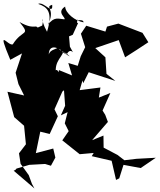

<svg xmlns="http://www.w3.org/2000/svg" viewBox="-34 -950 901 1082"><path d="M59 0 131 -21 220 -26 253 -16 278 -62 266 -113 168 -87 193 -208 246 -195 292 -295 273 -334 325 -451 288 -499 285 -471 325 -463 333 -354 309 -300 347 -318 331 -255 353 -211 317 -159 415 -81 494 -88 483 -70 595 -44 620 64 638 55 662 -21 759 -3 844 -61 735 -55 667 -47 628 -77 550 -118 549 -186 485 -160 574 -263 559 -303 544 -327 588 -426 523 -400 532 -457 415 -442 431 -497 435 -481 466 -543 616 -494 566 -534 560 -627 503 -679 635 -724 671 -627C715 -655 759 -683 802 -712L769 -765L633 -817L569 -800L560 -772L452 -805L422 -760L446 -684L421 -633L404 -579L351 -595L372 -525L298 -555L284 -446L264 -425L291 -413L340 -452C306 -506 297 -566 280 -554C280 -628 346 -642 313 -687C299 -638 309 -683 359 -632C344 -641 302 -662 294 -681C278 -673 246 -667 241 -643C240 -670 257 -717 342 -643C367 -697 397 -615 360 -687L355 -745L376 -754L406 -820C406 -820 394 -816 405 -843C389 -825 434 -849 437 -824C390 -832 335 -875 333 -913C281 -880 340 -850 329 -841C294 -844 271 -858 236 -810C282 -903 215 -909 260 -923C266 -861 213 -944 181 -928C232 -911 266 -884 231 -771C186 -852 218 -863 204 -806C134 -776 155 -782 188 -773C168 -830 171 -771 76 -826C141 -745 93 -788 38 -700C10 -689 -56 -804 24 -613L90 -649L54 -540L70 -476L102 -412L8 -433L46 -290L109 -235L99 -268L112 -137L73 -86L82 -27L128 37L146 86L160 112L43 12L52 8Z"/></svg>

Font: Hussar Lance
Style: ExBd
Weight: 700
Foundry: Cannot Into Space Fonts, PlusOne Fonts
Version: Version 2.270